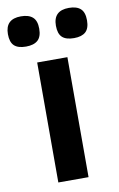

<svg xmlns="http://www.w3.org/2000/svg" viewBox="-139 -802 528 851"><g transform="rotate(-10 125.0 -377.0)"><path d="M17 -618Q-19 -618 -36 -634Q-53 -650 -53 -686Q-53 -754 17 -754Q52 -754 70 -738Q88 -722 88 -686Q88 -650 70 -634Q52 -618 17 -618ZM233 -618Q197 -618 180 -634Q163 -650 163 -686Q163 -754 233 -754Q268 -754 285.5 -738Q303 -722 303 -686Q303 -650 285.5 -634Q268 -618 233 -618ZM53 -540H189V0H53Z"/></g></svg>

Font: Encode Sans Compressed
Style: Bold
Weight: 700
Designer: Pablo Impallari, Andres Torresi
Foundry: Pablo Impallari, Andres Torresi
Version: Version 1.000; ttfautohint (v1.00) -l 8 -r 50 -G 200 -x 14 -